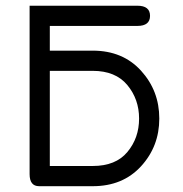

<svg xmlns="http://www.w3.org/2000/svg" viewBox="-20 -641 636 668"><path d="M458 -621.1Q502 -621.1 502 -585.9Q502 -550.8 458 -550.8H153.3V-464.8H302.7Q407.2 -464.8 470.7 -395Q534.2 -325.2 534.2 -228.5Q534.2 -131.8 470.7 -62.5Q407.2 6.8 302.7 6.8H116.2Q83 6.8 83 -35.2V-621.1ZM302.7 -394.5H153.3V-63.5H302.7Q382.8 -63.5 423.3 -112.3Q463.9 -161.1 463.9 -228.5Q463.9 -295.9 422.9 -345.2Q381.8 -394.5 302.7 -394.5Z"/></svg>

Font: Jura
Style: DemiBold
Weight: 600
Version: Version 2.4